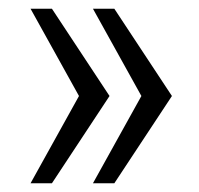

<svg xmlns="http://www.w3.org/2000/svg" viewBox="-20 -546 457 440"><path d="M242 -526 374 -326 242 -126H193L304 -326L193 -526ZM99 -526 231 -326 99 -126H50L161 -326L50 -526Z"/></svg>

Font: Archivo Condensed ExtraLight
Style: Regular
Weight: 250
Width: 3
Designer: Hector Gatti
Foundry: Omnibus-Type
Version: Version 2.001